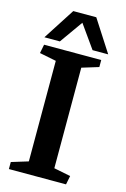

<svg xmlns="http://www.w3.org/2000/svg" viewBox="-138 -992 691 1055"><g transform="rotate(15 207.5 -465.0)"><path d="M265 -641V-69L360 -50L350 0H25V-40L120 -69V-641L25 -660L35 -710H360V-670ZM207 -881 114 -750H26L142 -930H273L389 -750H300Z"/></g></svg>

Font: Brawler
Style: Bold
Weight: 700
Designer: Oleg Frolov, Haley Fiege
Foundry: Oleg Frolov, Haley Fiege
Version: Version 1.101; ttfautohint (v1.8.3)